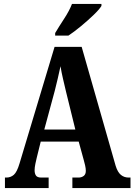

<svg xmlns="http://www.w3.org/2000/svg" viewBox="-20 -951 680 971"><path d="M5 0V-53H12Q34 -53 50 -67Q66 -81 79 -125L256 -714H393L565 -112Q575 -80 591.5 -66.5Q608 -53 631 -53H640V0H346V-53H377Q392 -53 403 -61Q414 -69 414 -87Q414 -99 410.5 -114.5Q407 -130 404 -140L378 -235H186L166 -154Q163 -142 159 -123Q155 -104 155 -90Q155 -73 162 -63Q169 -53 189 -53H226V0ZM204 -296H361L314 -487Q306 -521 298.5 -553Q291 -585 286 -616Q279 -585 272 -553.5Q265 -522 257 -492ZM259 -784Q278 -816 304.5 -856.5Q331 -897 344 -931H493V-921Q483 -904 454 -876Q425 -848 390 -819Q355 -790 326 -771H259Z"/></svg>

Font: Noto Serif Ethiopic ExtraCondensed ExtraBold
Style: Regular
Weight: 800
Width: 2
Designer: Monotype Design Team
Foundry: Monotype Imaging Inc.
Version: Version 2.102; ttfautohint (v1.8.4.7-5d5b)